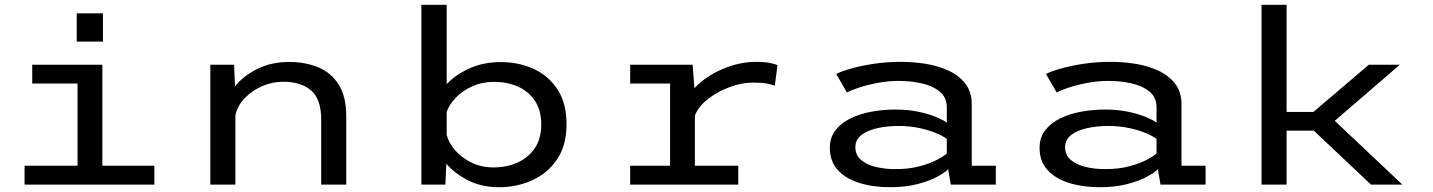

<svg xmlns="http://www.w3.org/2000/svg" viewBox="-20 -770 5978 801"><path d="M300 -714.5H409.5V-596.5H300ZM82.5 0V-78.5H303.5V-421.5H114.5V-500H407V-78.5H624V0Z M857.5 0V-500H956.5L960.5 -409.5Q996.5 -455 1055 -483.2Q1113.5 -511.5 1186.5 -511.5Q1253.5 -511.5 1307.5 -489.2Q1361.5 -467 1393 -417.2Q1424.5 -367.5 1424.5 -284.5V0H1320V-271.5Q1320 -356 1278 -392.5Q1236 -429 1161.5 -429Q1117 -429 1074.8 -411Q1032.5 -393 1001.8 -361.5Q971 -330 962 -289.5V0Z M1738 0V-750H1843.5V-419Q1880 -458 1938.2 -484.5Q1996.5 -511 2069.5 -511Q2143.5 -511 2205.8 -482.8Q2268 -454.5 2305.8 -397Q2343.5 -339.5 2343.5 -251.5Q2343.5 -163.5 2304 -105.2Q2264.5 -47 2200.5 -18Q2136.5 11 2061.5 11Q1989 11 1933 -17.5Q1877 -46 1842 -87L1838 0ZM2042.5 -428.5Q1992 -428.5 1951 -410.2Q1910 -392 1882 -363Q1854 -334 1843.5 -303V-207Q1852 -173.5 1879.5 -142.2Q1907 -111 1948 -91.2Q1989 -71.5 2039 -71.5Q2093 -71.5 2138.2 -91.5Q2183.5 -111.5 2210.8 -151.2Q2238 -191 2238 -251Q2238 -310.5 2211.2 -350Q2184.5 -389.5 2140.2 -409Q2096 -428.5 2042.5 -428.5Z M2609 0V-78.5H2775.5V-421.5H2609V-500H2869.5L2877 -402Q2906.5 -434 2948.5 -458.8Q2990.5 -483.5 3038.2 -497.8Q3086 -512 3133 -512Q3171.5 -512 3192.8 -507.2Q3214 -502.5 3223.5 -498.5L3212.5 -412.5Q3203 -416.5 3181 -421Q3159 -425.5 3122.5 -425.5Q3074 -425.5 3022.8 -406.2Q2971.5 -387 2932 -355.8Q2892.5 -324.5 2879 -287.5V-78.5H3060V0Z M3694 11Q3622 11 3565 -6.8Q3508 -24.5 3475 -60.8Q3442 -97 3442 -153.5Q3442 -196 3465.2 -226.2Q3488.5 -256.5 3527.5 -275.8Q3566.5 -295 3615.2 -304Q3664 -313 3715.5 -313Q3769 -313 3813 -303.5Q3857 -294 3887 -281.2Q3917 -268.5 3930 -258.5V-321.5Q3930 -364 3900 -388.2Q3870 -412.5 3824 -422.5Q3778 -432.5 3730 -432.5Q3685.5 -432.5 3640.8 -424Q3596 -415.5 3561.8 -404Q3527.5 -392.5 3513.5 -384L3468.5 -461.5Q3489 -472 3530 -483.8Q3571 -495.5 3625 -503.8Q3679 -512 3739.5 -512Q3790 -512 3841.8 -503.8Q3893.5 -495.5 3937 -475.5Q3980.5 -455.5 4007.2 -421.2Q4034 -387 4034 -335.5V-78.5H4134.5V0H3946.5L3935.5 -64.5Q3923 -50.5 3890.2 -32.8Q3857.5 -15 3807.5 -2Q3757.5 11 3694 11ZM3716 -64.5Q3773 -64.5 3817.2 -76.5Q3861.5 -88.5 3890.5 -104Q3919.5 -119.5 3930 -130V-190Q3917.5 -200.5 3888 -213.5Q3858.5 -226.5 3817.2 -235.5Q3776 -244.5 3728 -244.5Q3680.5 -244.5 3639.5 -235.2Q3598.5 -226 3573.5 -206.5Q3548.5 -187 3548.5 -156Q3548.5 -123.5 3571.8 -103.2Q3595 -83 3633 -73.8Q3671 -64.5 3716 -64.5Z M4569 11Q4497 11 4440 -6.8Q4383 -24.5 4350 -60.8Q4317 -97 4317 -153.5Q4317 -196 4340.2 -226.2Q4363.5 -256.5 4402.5 -275.8Q4441.5 -295 4490.2 -304Q4539 -313 4590.5 -313Q4644 -313 4688 -303.5Q4732 -294 4762 -281.2Q4792 -268.5 4805 -258.5V-321.5Q4805 -364 4775 -388.2Q4745 -412.5 4699 -422.5Q4653 -432.5 4605 -432.5Q4560.5 -432.5 4515.8 -424Q4471 -415.5 4436.8 -404Q4402.5 -392.5 4388.5 -384L4343.5 -461.5Q4364 -472 4405 -483.8Q4446 -495.5 4500 -503.8Q4554 -512 4614.5 -512Q4665 -512 4716.8 -503.8Q4768.5 -495.5 4812 -475.5Q4855.5 -455.5 4882.2 -421.2Q4909 -387 4909 -335.5V-78.5H5009.5V0H4821.5L4810.5 -64.5Q4798 -50.5 4765.2 -32.8Q4732.5 -15 4682.5 -2Q4632.5 11 4569 11ZM4591 -64.5Q4648 -64.5 4692.2 -76.5Q4736.5 -88.5 4765.5 -104Q4794.5 -119.5 4805 -130V-190Q4792.5 -200.5 4763 -213.5Q4733.5 -226.5 4692.2 -235.5Q4651 -244.5 4603 -244.5Q4555.5 -244.5 4514.5 -235.2Q4473.5 -226 4448.5 -206.5Q4423.5 -187 4423.5 -156Q4423.5 -123.5 4446.8 -103.2Q4470 -83 4508 -73.8Q4546 -64.5 4591 -64.5Z M5243 0V-750H5347.5V-303H5459.5L5690.5 -500H5820L5548.5 -266L5830.5 0H5699.5L5461 -225H5347.5V0Z"/></svg>

Font: Trispace SemiExpanded
Style: Regular
Weight: 400
Width: 6
Designer: Tyler Finck
Foundry: Etcetera Type Company
Version: Version 1.210; ttfautohint (v1.8.3)